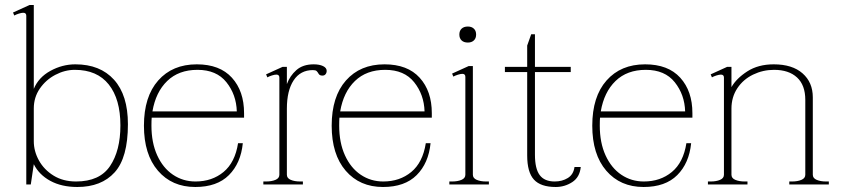

<svg xmlns="http://www.w3.org/2000/svg" viewBox="-20 -737 3361 767"><path d="M115 -81 103 0H85V-674Q85 -686 73 -686Q66 -686 55 -682.5Q44 -679 37 -675L32 -687L98 -717H115V-382Q134 -428 181.5 -454Q229 -480 281 -480Q380 -480 435.5 -418.5Q491 -357 491 -241Q491 -107 438 -48.5Q385 10 289 10Q226 10 181 -14.5Q136 -39 115 -81ZM461 -236Q461 -341 414.5 -399.5Q368 -458 279 -458Q239 -458 201 -438Q163 -418 139 -383Q115 -348 115 -304V-173Q115 -133 135.5 -96Q156 -59 194 -35.5Q232 -12 284 -12Q378 -12 419.5 -73.5Q461 -135 461 -236Z M586 -267Q585 -257 585 -235Q585 -167 608 -116.5Q631 -66 671 -39Q711 -12 761 -12Q827 -12 873 -50Q919 -88 931 -165H950Q942 -85 894.5 -37.5Q847 10 760 10Q667 10 611 -55Q555 -120 555 -235Q555 -351 612 -415.5Q669 -480 766 -480Q858 -480 906.5 -426.5Q955 -373 955 -285V-267ZM589 -292H926Q924 -359 884.5 -408.5Q845 -458 769 -458Q694 -458 648 -413.5Q602 -369 589 -292Z M1285 -454Q1285 -446 1280.5 -440.5Q1276 -435 1268 -435Q1257 -435 1253 -442Q1249 -449 1245 -453Q1241 -457 1230 -457Q1180 -457 1153 -416Q1126 -375 1126 -303V-39Q1126 -25 1141.5 -18.5Q1157 -12 1179 -12H1190V0H1032V-12H1043Q1065 -12 1080.5 -18.5Q1096 -25 1096 -39V-427Q1096 -439 1084 -439Q1077 -439 1066 -435.5Q1055 -432 1048 -428L1043 -440L1109 -470H1126V-401Q1138 -434 1164 -457Q1190 -480 1233 -480Q1256 -480 1270.5 -473Q1285 -466 1285 -454Z M1336 -267Q1335 -257 1335 -235Q1335 -167 1358 -116.5Q1381 -66 1421 -39Q1461 -12 1511 -12Q1577 -12 1623 -50Q1669 -88 1681 -165H1700Q1692 -85 1644.5 -37.5Q1597 10 1510 10Q1417 10 1361 -55Q1305 -120 1305 -235Q1305 -351 1362 -415.5Q1419 -480 1516 -480Q1608 -480 1656.5 -426.5Q1705 -373 1705 -285V-267ZM1339 -292H1676Q1674 -359 1634.5 -408.5Q1595 -458 1519 -458Q1444 -458 1398 -413.5Q1352 -369 1339 -292Z M1815 -599Q1815 -614 1824 -622.5Q1833 -631 1849 -631Q1864 -631 1873 -622.5Q1882 -614 1882 -599Q1882 -584 1873 -575.5Q1864 -567 1849 -567Q1833 -567 1824 -575.5Q1815 -584 1815 -599ZM1775 -12H1786Q1808 -12 1823.5 -18.5Q1839 -25 1839 -39V-430Q1839 -442 1827 -442Q1820 -442 1809 -438.5Q1798 -435 1791 -431L1786 -443L1852 -473H1869V-39Q1869 -25 1884.5 -18.5Q1900 -12 1922 -12H1933V0H1775Z M2300 -70Q2296 -29 2266 -9.5Q2236 10 2200 10Q2140 10 2113 -19.5Q2086 -49 2086 -116V-449H1997V-470H2086V-555L2102 -600H2117V-470H2260V-449H2117V-119Q2117 -63 2136 -37.5Q2155 -12 2196 -12Q2226 -12 2248.5 -26Q2271 -40 2275 -70Z M2377 -267Q2376 -257 2376 -235Q2376 -167 2399 -116.5Q2422 -66 2462 -39Q2502 -12 2552 -12Q2618 -12 2664 -50Q2710 -88 2722 -165H2741Q2733 -85 2685.5 -37.5Q2638 10 2551 10Q2458 10 2402 -55Q2346 -120 2346 -235Q2346 -351 2403 -415.5Q2460 -480 2557 -480Q2649 -480 2697.5 -426.5Q2746 -373 2746 -285V-267ZM2380 -292H2717Q2715 -359 2675.5 -408.5Q2636 -458 2560 -458Q2485 -458 2439 -413.5Q2393 -369 2380 -292Z M3291 -12V0H3133V-12H3144Q3166 -12 3181.5 -18.5Q3197 -25 3197 -39V-338Q3197 -397 3164 -427.5Q3131 -458 3072 -458Q3028 -458 2988.5 -439Q2949 -420 2925.5 -384.5Q2902 -349 2902 -303V-39Q2902 -25 2917.5 -18.5Q2933 -12 2955 -12H2966V0H2808V-12H2819Q2841 -12 2856.5 -18.5Q2872 -25 2872 -39V-427Q2872 -439 2860 -439Q2853 -439 2842 -435.5Q2831 -432 2824 -428L2819 -440L2885 -470H2902V-389Q2922 -424 2965.5 -452Q3009 -480 3071 -480Q3145 -480 3186 -444Q3227 -408 3227 -348V-39Q3227 -25 3242.5 -18.5Q3258 -12 3280 -12Z"/></svg>

Font: Taviraj Thin
Style: Regular
Weight: 100
Designer: Katatrad Team
Foundry: CadsonDemak
Version: Version 1.030